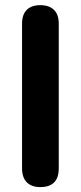

<svg xmlns="http://www.w3.org/2000/svg" viewBox="-20 -734 320 762"><path d="M140 8.5Q105 8.5 86.2 -10.6Q67.5 -29.8 67.5 -65.8V-640Q67.5 -676.4 86.2 -694.9Q105 -713.5 140 -713.5Q175 -713.5 194.1 -694.9Q213.2 -676.4 213.2 -640V-65.8Q213.2 8.5 140 8.5Z"/></svg>

Font: Nunito ExtraLight
Style: Regular
Weight: 200
Designer: Vernon Adams
Foundry: Vernon Adams
Version: Version 3.602;April 4, 2023;FontCreator 14.0.0.2856 64-bit